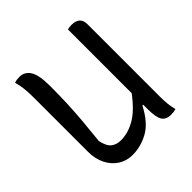

<svg xmlns="http://www.w3.org/2000/svg" viewBox="-190 -862 1030 1030"><g transform="rotate(-45 325.0 -347.0)"><path d="M241 16Q196 16 160.5 -6.5Q125 -29 104 -70Q83 -111 83 -166V-578Q83 -616 79.5 -647.5Q76 -679 68 -704Q79 -708 88 -709Q97 -710 108 -710Q146 -710 167.5 -676Q189 -642 189 -558Q189 -489 186.5 -427.5Q184 -366 178.5 -303.5Q173 -241 165 -165Q175 -118 197 -101Q219 -84 252 -84Q305 -84 358.5 -114Q412 -144 471 -222V-706Q484 -710 502 -710Q565 -710 565 -651V-100Q565 -72 567.5 -47Q570 -22 577 4Q560 9 538 9Q502 9 486.5 -15Q471 -39 471 -103V-135H465Q420 -48 361.5 -16Q303 16 241 16Z"/></g></svg>

Font: Recursive Sn Csl St
Style: Regular
Weight: 400
Version: Version 1.079;hotconv 1.0.112;makeotfexe 2.5.65598; ttfautoh